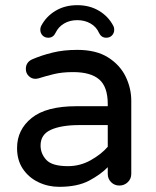

<svg xmlns="http://www.w3.org/2000/svg" viewBox="-20 -713 602 743"><path d="M209 10Q166 10 128.5 -8Q91 -26 68.5 -59.5Q46 -93 46 -140Q46 -211 102.5 -256.5Q159 -302 276 -302H397V-310Q397 -377 364 -405.5Q331 -434 263 -434Q221 -434 189.5 -426.5Q158 -419 130 -410Q122 -408 117 -408Q102 -408 91 -419Q80 -430 80 -446Q80 -473 106 -484Q141 -499 183.5 -509.5Q226 -520 279 -520Q352 -520 398 -491Q444 -462 466 -417Q488 -372 488 -323V-40Q488 -21 474.5 -8Q461 5 442 5Q423 5 410 -8Q397 -21 397 -40V-66Q370 -38 325 -14Q280 10 209 10ZM243 -70Q290 -70 331 -93Q372 -116 397 -145V-229H288Q218 -229 177.5 -211Q137 -193 137 -150Q137 -118 159.5 -94Q182 -70 243 -70ZM167 -567Q153 -567 144.5 -576Q136 -585 136 -598Q136 -606 139 -612Q158 -649 194.5 -671Q231 -693 279 -693Q327 -693 363.5 -671Q400 -649 419 -612Q422 -606 422 -598Q422 -585 413.5 -576Q405 -567 391 -567Q372 -567 363 -586Q353 -609 330.5 -622Q308 -635 279 -635Q250 -635 228 -622Q206 -609 195 -586Q186 -567 167 -567Z"/></svg>

Font: Varela Round
Style: Regular
Weight: 400
Designer: Joe Prince, Avraham Cornfeld
Foundry: Joe Prince, Avraham Cornfeld
Version: Version 3.010; ttfautohint (v1.8.4.7-5d5b)